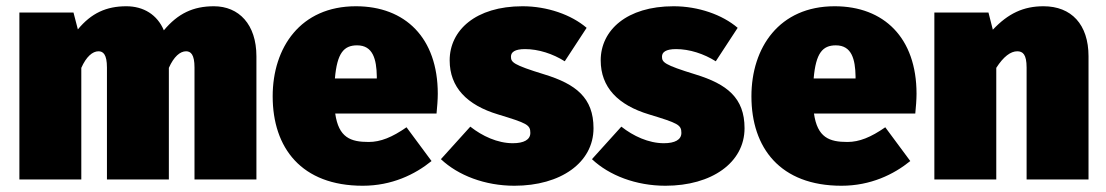

<svg xmlns="http://www.w3.org/2000/svg" viewBox="-20 -574 3536 614"><path d="M664 -554C598 -554 549 -531 504 -477C483 -527 439 -554 384 -554C320 -554 272 -532 229 -480L215 -534H42V0H240V-357C256 -393 276 -410 295 -410C310 -410 322 -400 322 -358V0H520V-357C536 -393 556 -410 575 -410C590 -410 602 -400 602 -358V0H800V-394C800 -496 744 -554 664 -554Z M1380 -274C1380 -453 1276 -554 1118 -554C941 -554 852 -422 852 -266C852 -101 944 20 1140 20C1233 20 1307 -16 1360 -59L1280 -167C1234 -135 1197 -120 1159 -120C1101 -120 1063 -134 1052 -211H1376C1378 -230 1380 -257 1380 -274ZM1185 -323H1051C1058 -405 1080 -429 1122 -429C1173 -429 1184 -384 1185 -330Z M1651 -554C1501 -554 1418 -477 1418 -381C1418 -295 1473 -238 1573 -208C1665 -180 1676 -175 1676 -149C1676 -127 1655 -116 1620 -116C1571 -116 1522 -139 1484 -169L1390 -65C1445 -13 1531 20 1625 20C1773 20 1878 -54 1878 -164C1878 -261 1822 -305 1721 -336C1620 -367 1614 -375 1614 -393C1614 -407 1626 -417 1659 -417C1702 -417 1748 -402 1786 -378L1856 -485C1807 -527 1730 -554 1651 -554Z M2134 -554C1984 -554 1901 -477 1901 -381C1901 -295 1956 -238 2056 -208C2148 -180 2159 -175 2159 -149C2159 -127 2138 -116 2103 -116C2054 -116 2005 -139 1967 -169L1873 -65C1928 -13 2014 20 2108 20C2256 20 2361 -54 2361 -164C2361 -261 2305 -305 2204 -336C2103 -367 2097 -375 2097 -393C2097 -407 2109 -417 2142 -417C2185 -417 2231 -402 2269 -378L2339 -485C2290 -527 2213 -554 2134 -554Z M2911 -274C2911 -453 2807 -554 2649 -554C2472 -554 2383 -422 2383 -266C2383 -101 2475 20 2671 20C2764 20 2838 -16 2891 -59L2811 -167C2765 -135 2728 -120 2690 -120C2632 -120 2594 -134 2583 -211H2907C2909 -230 2911 -257 2911 -274ZM2716 -323H2582C2589 -405 2611 -429 2653 -429C2704 -429 2715 -384 2716 -330Z M3317 -554C3253 -554 3204 -531 3155 -479L3141 -534H2968V0H3166V-357C3189 -393 3212 -410 3233 -410C3251 -410 3263 -400 3263 -358V0H3461V-394C3461 -496 3406 -554 3317 -554Z"/></svg>

Font: Fira Sans Heavy
Style: Regular
Weight: 900
Designer: bBox Type GmbH & Carrois Corporate GbR & Edenspiekermann AG
Foundry: bBox Type GmbH & Carrois Corporate GbR & Edenspiekermann AG
Version: Version 4.300;PS 004.300;hotconv 1.0.88;makeotf.lib2.5.64775